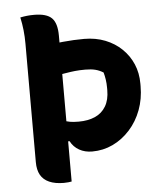

<svg xmlns="http://www.w3.org/2000/svg" viewBox="-52 -756 704 813"><g transform="rotate(-5 300.0 -350.0)"><path d="M64 -704Q79 -707 92.5 -708.5Q106 -710 123 -710Q176 -710 198 -688Q220 -666 220 -613Q220 -538 220 -460.5Q220 -383 220 -305Q220 -227 220 -148.5Q220 -70 220 7Q214 8 206 9Q198 10 187 10Q150 10 125 -1Q100 -12 88 -33.5Q76 -55 76 -88Q76 -151 76 -215Q76 -279 76 -343.5Q76 -408 76 -470Q76 -532 76 -591Q76 -621 73 -649Q70 -677 64 -704ZM144 -574Q189 -581 235 -585.5Q281 -590 325 -590Q374 -590 414.5 -574Q455 -558 484.5 -529.5Q514 -501 530 -463.5Q546 -426 546 -381V-370Q546 -316 528.5 -269Q511 -222 479 -186.5Q447 -151 406 -131.5Q365 -112 318 -112Q287 -112 263 -125.5Q239 -139 226 -164L203 -163V-253Q222 -248 235.5 -245.5Q249 -243 272 -243Q312 -243 341.5 -256Q371 -269 387.5 -296.5Q404 -324 404 -365V-375Q404 -394 401.5 -410.5Q399 -427 395 -441Q379 -451 361.5 -455.5Q344 -460 319 -460Q294 -460 275 -458Q256 -456 239 -453Q215 -449 201.5 -447Q188 -445 180 -445Q160 -445 149.5 -464.5Q139 -484 139 -524Q139 -539 140.5 -551Q142 -563 144 -574Z"/></g></svg>

Font: Recursive Monospace Casual
Style: Bold
Weight: 700
Version: Version 1.047